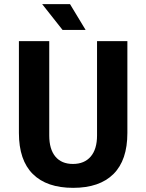

<svg xmlns="http://www.w3.org/2000/svg" viewBox="-20 -898 704 924"><path d="M593 -258V-700H447V-246Q447 -180 416.5 -144.5Q386 -109 331 -109Q276 -109 246.5 -144.5Q217 -180 217 -246V-700H71V-258Q71 -127 138 -60.5Q205 6 332 6Q459 6 526 -60.5Q593 -127 593 -258ZM392 -754H281L183 -878H317Z"/></svg>

Font: Gudea
Style: Bold
Weight: 700
Designer: Agustina Mingote
Foundry: Agustina Mingote
Version: Version 1.002